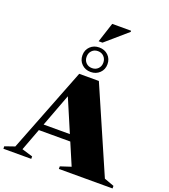

<svg xmlns="http://www.w3.org/2000/svg" viewBox="-207 -1268 1237 1405"><g transform="rotate(20 411.0 -565.5)"><path d="M159.5 -217V-267H509.5V-217ZM758.5 -48 835.5 -20V0H417.5V-20L500 -47L282.5 -557L317.5 -575.5L118 -44.5L202.5 -19V0H-14.5V-19L62 -45.5L319.5 -705H472.5ZM392.5 -936.5Q434.5 -936.5 462.2 -909.8Q490 -883 490 -841Q490 -800 462.2 -773Q434.5 -746 392.5 -746Q350.5 -746 322.8 -773Q295 -800 295 -841.5Q295 -883 322.8 -909.8Q350.5 -936.5 392.5 -936.5ZM392.5 -776Q421 -776 439.2 -794.5Q457.5 -813 457.5 -841.5Q457.5 -870 439.2 -889Q421 -908 392.5 -908Q364 -908 345.8 -889.2Q327.5 -870.5 327.5 -841Q327.5 -812.5 345.8 -794.2Q364 -776 392.5 -776ZM371.5 -977.5 421.5 -1131H568.5V-1122L401.5 -977.5Z"/></g></svg>

Font: Newsreader 60pt ExtraBold
Style: Regular
Weight: 800
Designer: Hugues Gentile
Foundry: Production Type
Version: Version 1.003